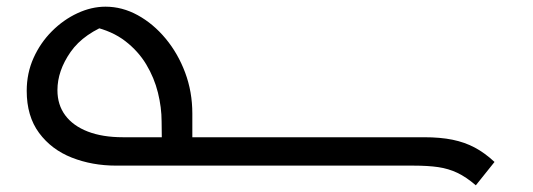

<svg xmlns="http://www.w3.org/2000/svg" viewBox="-20 -496 1597 575"><path d="M348 -85H1250Q1299 -85 1335.5 -77.5Q1372 -70 1402 -54Q1432 -38 1461 -11L1405 59Q1376 34 1349.5 21.5Q1323 9 1292.5 4.5Q1262 0 1218 0H328Q256 0 195 -24Q134 -48 97 -98Q60 -148 60 -224Q60 -277 80.5 -322.5Q101 -368 135.5 -402.5Q170 -437 212 -456.5Q254 -476 296 -476Q346 -476 392.5 -450.5Q439 -425 476 -380.5Q513 -336 534.5 -278.5Q556 -221 556 -156V-46H465L464 -132Q464 -174 453 -218.5Q442 -263 418 -303Q394 -343 355 -373Q316 -403 259 -416L317 -428Q231 -397 191.5 -340.5Q152 -284 152 -226Q152 -182 175.5 -150.5Q199 -119 243 -102Q287 -85 348 -85Z"/></svg>

Font: Kufam
Style: Regular
Weight: 400
Designer: Wael Morcos, Artur Schmal
Foundry: Original Type
Version: Version 1.301; ttfautohint (v1.8.3)